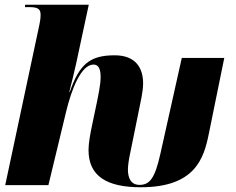

<svg xmlns="http://www.w3.org/2000/svg" viewBox="-20 -780 993 809"><path d="M573 9C802 9 839 -112 860 -217L925 -536H746L656 -133C633 -29 611 -1 568 -1C530 -1 519 -32 519 -66C519 -82 523 -109 528 -132L565 -314C572 -349 583 -394 583 -429C583 -491 554 -547 463 -547C355 -547 314 -506 274 -393H272C278 -414 297 -494 301 -513L354 -760H86L85 -750H106C148 -750 151 -735 151 -716C151 -704 149 -690 146 -676L2 0H184L258 -307C281 -404 322 -508 374 -508C396 -508 404 -488 404 -455C404 -423 393 -373 388 -348L366 -243C361 -219 353 -177 353 -148C353 -37 431 9 573 9Z"/></svg>

Font: Noto Serif Display SemiCondensed Black
Style: Italic
Weight: 900
Width: 4
Italic angle: -12°
Designer: Monotype Design Team
Foundry: Monotype Imaging Inc.
Version: Version 2.009